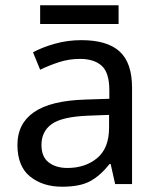

<svg xmlns="http://www.w3.org/2000/svg" viewBox="-20 -697 601 727"><path d="M288 -545Q386 -545 433 -502Q480 -459 480 -365V0H416L399 -76H395Q360 -32 321.5 -11Q283 10 215 10Q142 10 94 -28.5Q46 -67 46 -149Q46 -229 109 -272.5Q172 -316 303 -320L394 -323V-355Q394 -422 365 -448Q336 -474 283 -474Q241 -474 203 -461.5Q165 -449 132 -433L105 -499Q140 -518 188 -531.5Q236 -545 288 -545ZM314 -259Q214 -255 175.5 -227Q137 -199 137 -148Q137 -103 164.5 -82Q192 -61 235 -61Q303 -61 348 -98.5Q393 -136 393 -214V-262ZM429 -677V-606H132V-677Z"/></svg>

Font: Noto Sans Living
Style: Regular
Weight: 400
Designer: Monotype Design Team
Foundry: Monotype Imaging Inc.
Version: Version 2.013; ttfautohint (v1.8.4.7-5d5b)